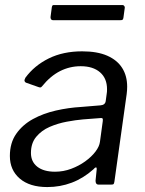

<svg xmlns="http://www.w3.org/2000/svg" viewBox="-20 -748 588 778"><path d="M358.3 -61.7Q317.4 -25.3 270.5 -7.7Q223.6 10 171.6 10Q100.2 10 60.1 -24.4Q20 -58.8 20 -115.8Q20 -169 45.7 -205.7Q71.4 -242.4 113.4 -265.5Q155.5 -288.5 206.6 -300.1Q257.7 -311.7 308.3 -314.6L387 -321.1Q406 -322.6 408.3 -338.2L412 -365.4Q413 -370.8 413.4 -376.1Q413.7 -381.4 413.7 -386.6Q413.7 -430.5 385.3 -455.1Q356.9 -479.7 307.1 -479.7Q262.8 -479.7 223.6 -460Q184.3 -440.2 150.2 -398.1Q147.2 -394.3 144.3 -393.7Q141.5 -393.2 135.8 -395.2L84.9 -413.2Q81.2 -415.2 79.6 -419.3Q78 -423.5 82.7 -432.7Q119 -482.3 177.5 -511.2Q235.9 -540 312.8 -540Q373.9 -540 414.3 -522.4Q454.7 -504.7 475 -472.7Q495.3 -440.7 495.3 -396.6Q495.3 -389.6 494.8 -382.2Q494.3 -374.8 493.3 -366.8L443.6 -12.3Q442.3 -3.8 440 -1.9Q437.7 0 430.3 0H379.5Q373 0 370 -4.3Q367 -8.6 367.2 -16.1L372 -63.6Q371.5 -76.9 358.3 -61.7ZM396.4 -256.8Q397.6 -265.1 395.6 -267.8Q393.5 -270.5 385.9 -269.5L316.8 -264.2Q287.3 -261.7 250.7 -254.9Q214.2 -248.1 181.1 -233.8Q148.1 -219.4 126.7 -193.6Q105.4 -167.9 105.4 -128.2Q105.4 -92.6 131.2 -72.4Q157.1 -52.2 203 -52.2Q236.9 -52.2 268.4 -64Q299.9 -75.8 325.1 -94Q351.1 -112.8 366.8 -133.6Q382.6 -154.4 385 -173.4ZM485.5 -715.8 480.1 -676.1Q479.1 -669.7 476.5 -667.9Q473.9 -666.1 465.4 -666.1H196Q189.5 -666.1 186.7 -670.3Q183.9 -674.4 184.9 -680.3L190.1 -719.3Q191.3 -724.2 192.8 -725.9Q194.2 -727.5 197.5 -727.5H477.2Q480.9 -727.5 483.7 -723.5Q486.5 -719.5 485.5 -715.8Z"/></svg>

Font: Libre Franklin Thin
Style: Italic
Weight: 100
Italic angle: -8°
Designer: Pablo Impallari, Rodrigo Fuenzalida, Nhung Nguyen
Foundry: Impallari Type
Version: Version 3.000